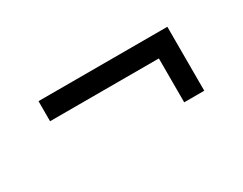

<svg xmlns="http://www.w3.org/2000/svg" viewBox="-38 -583 625 494"><g transform="rotate(-30 274.5 -336.0)"><path d="M406.2 -241.2V-371.6H83V-431.2H465.8V-241.2Z"/></g></svg>

Font: Crushed
Style: Regular
Weight: 400
Width: 3
Designer: Astigmatic (AOETI)
Foundry: Astigmatic (AOETI)
Version: Version 001.001